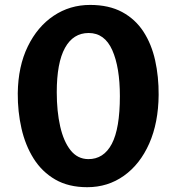

<svg xmlns="http://www.w3.org/2000/svg" viewBox="-20 -772 736 800"><path d="M343.5 8Q265.5 8 210.2 -24Q155 -56 120.2 -111.2Q85.5 -166.5 69.5 -236.8Q53.5 -307 54 -383.5Q55.5 -496 95.8 -578.5Q136 -661 203.5 -706.2Q271 -751.5 355.5 -751.5Q434 -751.5 489 -721.8Q544 -692 577.8 -640Q611.5 -588 626.5 -520.2Q641.5 -452.5 641 -376.5Q640 -260.5 601.8 -174Q563.5 -87.5 496.5 -39.8Q429.5 8 343.5 8ZM347.5 -109Q412 -108.5 445.8 -172.5Q479.5 -236.5 479.5 -371.5Q479.5 -491.5 447.8 -563Q416 -634.5 349.5 -634.5Q285 -634.5 250.8 -572.5Q216.5 -510.5 216.5 -387.5Q216.5 -308 230.8 -245.2Q245 -182.5 274 -146Q303 -109.5 347.5 -109Z"/></svg>

Font: Merriweather Sans
Style: Bold
Weight: 700
Designer: Eben Sorkin
Foundry: Eben Sorkin
Version: Version 1.008; ttfautohint (v1.7.19-72a1) -l 8 -r 50 -G 200 